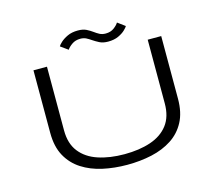

<svg xmlns="http://www.w3.org/2000/svg" viewBox="-119 -1018 1338 1181"><g transform="rotate(-15 550.0 -427.5)"><path d="M552 11Q470 11 396.2 -5.2Q322.5 -21.5 265.8 -58Q209 -94.5 176.2 -154.2Q143.5 -214 143.5 -301.5V-700H229.5V-294Q229.5 -210 270.8 -157.5Q312 -105 384.8 -80.8Q457.5 -56.5 552 -56.5Q646.5 -56.5 718.5 -80.8Q790.5 -105 830.8 -157.5Q871 -210 871 -294V-700H957V-301.5Q957 -214 925.2 -154.2Q893.5 -94.5 837.5 -58Q781.5 -21.5 708 -5.2Q634.5 11 552 11ZM633.5 -751.5Q601 -751.5 579.2 -762.8Q557.5 -774 539 -786.5Q524 -797 508.5 -805Q493 -813 471.5 -813Q440 -813 417.8 -797.2Q395.5 -781.5 386 -766L338.5 -800Q342 -808 358.8 -823.8Q375.5 -839.5 403.5 -852.8Q431.5 -866 470 -866Q502.5 -866 523.5 -855.5Q544.5 -845 561.5 -832.5Q577 -821 593.2 -812.2Q609.5 -803.5 632 -803.5Q663.5 -803.5 685 -819.5Q706.5 -835.5 715.5 -851L763 -816Q759 -808 743 -792.5Q727 -777 699.5 -764.2Q672 -751.5 633.5 -751.5Z"/></g></svg>

Font: Trispace Expanded Light
Style: Regular
Weight: 300
Width: 7
Designer: Tyler Finck
Foundry: Etcetera Type Company
Version: Version 1.210; ttfautohint (v1.8.3)